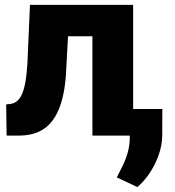

<svg xmlns="http://www.w3.org/2000/svg" viewBox="-20 -548 707 776"><path d="M518.1 -528.3V0H353.5V-401.4H254.9L246.1 -239.7Q236.8 -119.6 191.9 -60.1Q147 -0.5 58.6 0H6.8L4.9 -126L22 -127.9Q54.7 -131.8 70.6 -171.6Q86.4 -211.4 90.8 -292L101.1 -528.3ZM535.2 208 452.1 168.9 468.8 135.7Q502.9 72.3 504.4 14.6V-107.4H636.2L635.7 -1.5Q635.3 54.7 606.9 112.8Q578.6 170.9 535.2 208Z"/></svg>

Font: Sadagaat-English
Style: Regular
Weight: 900
Designer: Ahmed alsheikh
Foundry: Ahmed alsheikh Design
Version: Version 2.137;January 17, 2018;FontCreator 11.0.0.2408 64-bi